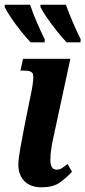

<svg xmlns="http://www.w3.org/2000/svg" viewBox="-22 -786 363 816"><path d="M155 10Q107 10 81.5 -16.5Q56 -43 56 -86Q56 -109 64.5 -157Q73 -205 83 -256L113 -404Q122 -453 118.5 -469.5Q115 -486 81 -486H65L76 -536H277L208 -216Q201 -186 196.5 -158Q192 -130 192 -107Q192 -65 218 -65Q232 -65 241.5 -71.5Q251 -78 265 -89L284 -56Q263 -33 234 -11.5Q205 10 155 10ZM261 -606Q244 -624 221 -652.5Q198 -681 178 -710Q158 -739 150 -756V-766H258Q270 -732 287.5 -691.5Q305 -651 321 -619L320 -606ZM108 -606Q91 -624 68 -652.5Q45 -681 25.5 -710Q6 -739 -2 -756V-766H106Q117 -732 134.5 -691.5Q152 -651 168 -619V-606Z"/></svg>

Font: Noto Serif ExtraCondensed
Style: Bold Italic
Weight: 700
Width: 2
Italic angle: -12°
Designer: Monotype Design Team
Foundry: Monotype Imaging Inc.
Version: Version 2.013; ttfautohint (v1.8.4.7-5d5b)